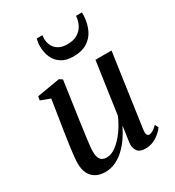

<svg xmlns="http://www.w3.org/2000/svg" viewBox="-188 -886 918 1008"><g transform="rotate(-30 271.0 -382.0)"><path d="M154 11Q122 11 98.8 -1.5Q75.5 -14 62.5 -38.5Q49.5 -63 49.5 -100.5Q49.5 -114.5 51.8 -138.5Q54 -162.5 57.8 -189.8Q61.5 -217 65.2 -241.5Q69 -266 71 -281L100 -465.5L42.5 -487L46.5 -510L185 -533.5L203.5 -521.5L169 -280.5Q167 -262.5 163.5 -239.2Q160 -216 157 -192.5Q154 -169 151.8 -148.8Q149.5 -128.5 149.5 -116.5Q149.5 -93 155 -78.5Q160.5 -64 171.8 -57.8Q183 -51.5 200 -51.5Q226.5 -51.5 255.5 -73Q284.5 -94.5 311.5 -131Q338.5 -167.5 357.5 -212L402.5 -525.5H500L436.5 -81Q434 -63.5 438 -53.8Q442 -44 452 -44Q461.5 -44 474 -51.2Q486.5 -58.5 501.5 -74L512 -53Q504 -40.5 487.2 -25.8Q470.5 -11 447.8 -0.5Q425 10 398 10Q364.5 10 351.2 -7.5Q338 -25 338.5 -49Q338.5 -52.5 340 -64.2Q341.5 -76 343.8 -92Q346 -108 348.5 -124.2Q351 -140.5 352.5 -152L351 -152.5Q335 -119.5 314.5 -90Q294 -60.5 269.2 -38Q244.5 -15.5 215.8 -2.2Q187 11 154 11ZM312 -598Q269 -598 241 -615.8Q213 -633.5 199.2 -664Q185.5 -694.5 185.5 -732.5Q185.5 -748.5 187.5 -758.8Q189.5 -769 191.5 -776.5H226Q226 -773.5 225.2 -768.5Q224.5 -763.5 224.5 -754Q224.5 -733.5 233.8 -714Q243 -694.5 263.5 -682Q284 -669.5 317.5 -669.5Q355 -669.5 379.2 -684.8Q403.5 -700 415.8 -724.5Q428 -749 429.5 -776.5H465.5Q465.5 -772.5 465.5 -767.2Q465.5 -762 465 -754Q462.5 -710.5 446 -675Q429.5 -639.5 396.5 -618.8Q363.5 -598 312 -598Z"/></g></svg>

Font: Merriweather 96pt
Style: Italic
Weight: 400
Italic angle: -7.8°
Version: Version 2.101